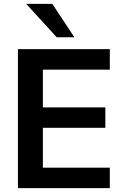

<svg xmlns="http://www.w3.org/2000/svg" viewBox="-20 -973 638 993"><path d="M547.9 0V-106H201.7V-312H524.9V-417.5H201.7V-612.8H547.9V-718.8H72.8V0ZM364.7 -780.3 250.5 -953.1H115.2L273.4 -780.3Z"/></svg>

Font: Winston SemiBold
Style: Regular
Weight: 600
Designer: Vernon Adams, Kim Jin-seong, David Berlow, Cristiano Sobral
Foundry: The Winston Project Authors
Version: Version 3.004